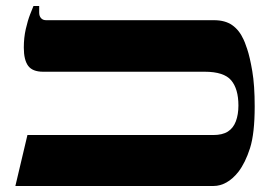

<svg xmlns="http://www.w3.org/2000/svg" viewBox="-20 -617 906 637"><path d="M31 0 71 -169H687Q718 -169 736 -180.5Q754 -192 762.5 -214.5Q771 -237 771 -267Q771 -322 747 -350.5Q723 -379 659 -379H123Q88 -379 73.5 -398.5Q59 -418 59 -459Q59 -492 65.5 -520.5Q72 -549 80 -569.5Q88 -590 91 -597H110V-575Q110 -564 116 -557Q122 -550 133 -550H690Q727 -550 750.5 -533.5Q774 -517 788 -486Q791 -481 800 -454.5Q809 -428 817 -381Q825 -334 825 -264Q825 -174 809.5 -125.5Q794 -77 771 -47Q752 -23 731 -11.5Q710 0 689 0Z"/></svg>

Font: Frank Ruhl Libre ExtraBold
Style: Regular
Weight: 800
Designer: Yanek Iontef
Foundry: Fontef
Version: Version 6.003;gftools[0.9.30]